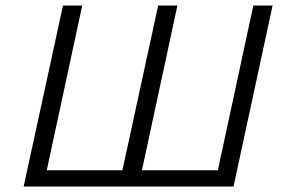

<svg xmlns="http://www.w3.org/2000/svg" viewBox="-20 -678 1025 698"><path d="M209 -658H279L150 -59H425L555 -658H625L496 -59H772L901 -658H971L829 0H66Z"/></svg>

Font: LXGW Bright GB
Style: Italic
Weight: 400
Italic angle: -12°
Designer: Christian Thalmann (Catharsis Fonts)
Foundry: LXGW / Christian Thalmann (Catharsis Fonts) / Fontworks Inc.
Version: Version 5.510